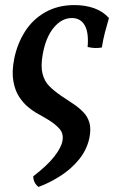

<svg xmlns="http://www.w3.org/2000/svg" viewBox="-20 -487 449 756"><path d="M132 249Q123 243 117 232Q111 221 111 207Q166 165 194 129Q222 93 226 67Q231 39 214 20Q197 1 171.5 -14.5Q146 -30 122 -43Q108 -51 89.5 -66.5Q71 -82 55 -106.5Q39 -131 32.5 -168Q26 -205 36 -256Q48 -315 78.5 -363Q109 -411 158.5 -439Q208 -467 273 -467Q316 -467 351 -454.5Q386 -442 409 -416Q401 -389 393.5 -360.5Q386 -332 381 -300Q354 -295 325 -302Q330 -359 313.5 -387.5Q297 -416 263 -416Q223 -416 191.5 -378Q160 -340 148 -272Q140 -226 147.5 -196.5Q155 -167 174 -148Q193 -129 219 -111Q244 -94 267 -79Q290 -64 307.5 -46Q325 -28 332 -4Q339 20 332 56Q322 103 291 141Q260 179 217.5 206Q175 233 132 249Z"/></svg>

Font: Vollkorn Medium
Style: Italic
Weight: 500
Italic angle: -11°
Designer: Friedrich Althausen
Foundry: Friedrich Althausen
Version: Version 5.000